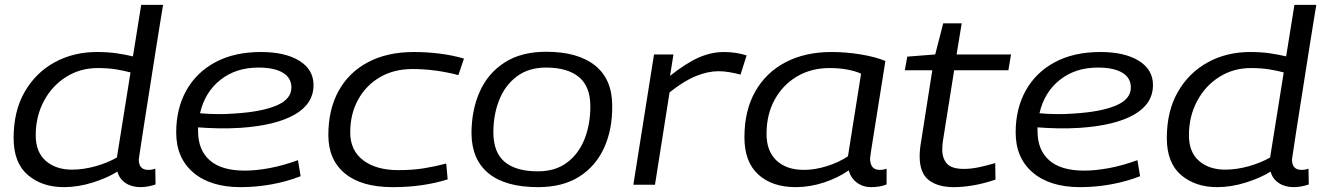

<svg xmlns="http://www.w3.org/2000/svg" viewBox="-20 -760 5456 790"><path d="M558 10Q522 10 496.5 -7Q471 -24 463 -54Q422 -28 361.5 -9Q301 10 243 10Q153 10 94.5 -40Q36 -90 36 -192Q36 -303 81.5 -382Q127 -461 204.5 -503.5Q282 -546 379 -546Q425 -546 461.5 -540.5Q498 -535 527 -528L561 -740H651Q646 -711 638.5 -663.5Q631 -616 621.5 -557.5Q612 -499 602.5 -436.5Q593 -374 583.5 -316Q574 -258 567 -210.5Q560 -163 555.5 -134.5Q551 -106 551 -104Q551 -61 590 -61Q606 -61 619 -66L620 -1Q606 4 589.5 7Q573 10 558 10ZM276 -62Q323 -62 373 -76Q423 -90 461 -112L517 -462Q491 -469 458 -474.5Q425 -480 382 -480Q310 -480 252 -443.5Q194 -407 160.5 -344Q127 -281 127 -203Q127 -134 168.5 -98Q210 -62 276 -62Z M1217 -35Q1161 -13 1097.5 -1.5Q1034 10 970 10Q846 10 775.5 -50Q705 -110 705 -215Q705 -313 746.5 -387.5Q788 -462 866 -504Q944 -546 1054 -546Q1153 -546 1211.5 -510Q1270 -474 1270 -410Q1270 -333 1192.5 -288.5Q1115 -244 970 -234Q923 -231 878 -232Q833 -233 795 -236Q795 -228 795 -220Q795 -143 843 -100.5Q891 -58 987 -58Q1034 -58 1090 -68.5Q1146 -79 1206 -101ZM1043 -482Q951 -482 887 -431.5Q823 -381 803 -294Q836 -291 873 -290.5Q910 -290 947 -293Q1057 -300 1118 -326Q1179 -352 1179 -400Q1179 -440 1143.5 -461Q1108 -482 1043 -482Z M1596 10Q1467 10 1399 -46.5Q1331 -103 1331 -204Q1331 -309 1373 -385.5Q1415 -462 1494 -504Q1573 -546 1683 -546Q1736 -546 1788.5 -539.5Q1841 -533 1889 -519L1866 -451Q1816 -464 1769 -470Q1722 -476 1678 -476Q1601 -476 1543.5 -442.5Q1486 -409 1453.5 -350Q1421 -291 1421 -215Q1421 -141 1474.5 -100.5Q1528 -60 1619 -60Q1678 -60 1724 -67.5Q1770 -75 1816 -87L1822 -22Q1775 -7 1718.5 1.5Q1662 10 1596 10Z M2194 10Q2060 10 1990.5 -46.5Q1921 -103 1920 -211Q1920 -307 1954 -383Q1988 -459 2056.5 -503Q2125 -547 2227 -547Q2358 -547 2428.5 -490.5Q2499 -434 2499 -325Q2500 -227 2465.5 -151.5Q2431 -76 2363 -33Q2295 10 2194 10ZM2193 -55Q2265 -55 2313 -91Q2361 -127 2385 -187.5Q2409 -248 2409 -323Q2409 -404 2362 -443Q2315 -482 2227 -482Q2155 -482 2106.5 -445.5Q2058 -409 2034 -348.5Q2010 -288 2010 -216Q2010 -133 2056.5 -94Q2103 -55 2193 -55Z M2751 -536 2737 -448Q2804 -501 2855.5 -523.5Q2907 -546 2959 -546Q2986 -546 3010 -542Q3034 -538 3052 -532L3027 -453Q3005 -459 2981.5 -463Q2958 -467 2936 -467Q2893 -467 2843.5 -447Q2794 -427 2735 -380L2675 0H2586L2671 -536Z M3564 10Q3531 10 3506 -8.5Q3481 -27 3472 -59Q3428 -28 3370 -9Q3312 10 3254 10Q3157 10 3100 -42Q3043 -94 3043 -195Q3043 -305 3087.5 -383.5Q3132 -462 3212.5 -504Q3293 -546 3401 -546Q3461 -546 3522 -536Q3583 -526 3623 -509Q3592 -313 3576 -214Q3560 -115 3560 -109Q3560 -61 3599 -61Q3615 -61 3628 -66V-1Q3601 10 3564 10ZM3469 -117 3523 -457Q3498 -468 3465 -474Q3432 -480 3393 -480Q3318 -480 3259.5 -445.5Q3201 -411 3167.5 -350Q3134 -289 3134 -209Q3134 -138 3175 -99.5Q3216 -61 3288 -61Q3333 -61 3382.5 -76.5Q3432 -92 3469 -117Z M4075 -89 4076 -21Q4029 -5 3985.5 2.5Q3942 10 3904 10Q3839 10 3801.5 -19Q3764 -48 3764 -117Q3764 -144 3770 -178L3816 -471H3703L3713 -527L3828 -536L3861 -664H3937L3916 -536H4140L4129 -471H3906L3860 -182Q3857 -163 3857 -145Q3857 -108 3876.5 -86.5Q3896 -65 3946 -65Q3976 -65 4008.5 -72Q4041 -79 4075 -89Z M4671 -35Q4615 -13 4551.5 -1.5Q4488 10 4424 10Q4300 10 4229.5 -50Q4159 -110 4159 -215Q4159 -313 4200.5 -387.5Q4242 -462 4320 -504Q4398 -546 4508 -546Q4607 -546 4665.5 -510Q4724 -474 4724 -410Q4724 -333 4646.5 -288.5Q4569 -244 4424 -234Q4377 -231 4332 -232Q4287 -233 4249 -236Q4249 -228 4249 -220Q4249 -143 4297 -100.5Q4345 -58 4441 -58Q4488 -58 4544 -68.5Q4600 -79 4660 -101ZM4497 -482Q4405 -482 4341 -431.5Q4277 -381 4257 -294Q4290 -291 4327 -290.5Q4364 -290 4401 -293Q4511 -300 4572 -326Q4633 -352 4633 -400Q4633 -440 4597.5 -461Q4562 -482 4497 -482Z M5303 10Q5267 10 5241.5 -7Q5216 -24 5208 -54Q5167 -28 5106.5 -9Q5046 10 4988 10Q4898 10 4839.5 -40Q4781 -90 4781 -192Q4781 -303 4826.5 -382Q4872 -461 4949.5 -503.5Q5027 -546 5124 -546Q5170 -546 5206.5 -540.5Q5243 -535 5272 -528L5306 -740H5396Q5391 -711 5383.5 -663.5Q5376 -616 5366.5 -557.5Q5357 -499 5347.5 -436.5Q5338 -374 5328.5 -316Q5319 -258 5312 -210.5Q5305 -163 5300.5 -134.5Q5296 -106 5296 -104Q5296 -61 5335 -61Q5351 -61 5364 -66L5365 -1Q5351 4 5334.5 7Q5318 10 5303 10ZM5021 -62Q5068 -62 5118 -76Q5168 -90 5206 -112L5262 -462Q5236 -469 5203 -474.5Q5170 -480 5127 -480Q5055 -480 4997 -443.5Q4939 -407 4905.5 -344Q4872 -281 4872 -203Q4872 -134 4913.5 -98Q4955 -62 5021 -62Z"/></svg>

Font: Georama Extended
Style: Italic
Weight: 400
Width: 7
Italic angle: -9°
Designer: Jean-Baptiste Levee
Foundry: Production Type
Version: Version 1.000